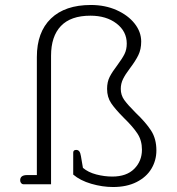

<svg xmlns="http://www.w3.org/2000/svg" viewBox="-20 -740 712 771"><path d="M274 -39V-127Q274 -138 286 -138Q294 -138 298.5 -132Q303 -126 305 -113L313 -66Q334 -48 366.5 -39.5Q399 -31 431 -31Q488 -31 519 -62Q550 -93 550 -139Q550 -176 532 -203.5Q514 -231 478 -266Q443 -301 426.5 -325.5Q410 -350 410 -383Q410 -411 420.5 -431.5Q431 -452 451 -478Q471 -505 480 -523Q489 -541 489 -565Q489 -614 448 -645.5Q407 -677 343 -677Q264 -677 224.5 -635.5Q185 -594 185 -516V0H74Q69 0 65 -4.5Q61 -9 61 -16Q61 -37 89 -37H128V-511Q128 -611 184.5 -665.5Q241 -720 345 -720Q402 -720 448 -699.5Q494 -679 520.5 -645.5Q547 -612 547 -573Q547 -542 535.5 -518.5Q524 -495 502 -466Q483 -441 474 -422.5Q465 -404 465 -383Q465 -358 479 -338.5Q493 -319 525 -287Q565 -249 586.5 -216Q608 -183 608 -136Q608 -96 588 -62.5Q568 -29 528.5 -9Q489 11 434 11Q391 11 346.5 -2Q302 -15 274 -39Z"/></svg>

Font: Maitree Light
Style: Regular
Weight: 300
Designer: CadsonDemak Team
Foundry: CadsonDemak
Version: Version 1.001